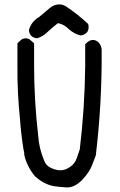

<svg xmlns="http://www.w3.org/2000/svg" viewBox="-20 -831 540 866"><path d="M226.6 -807.6Q252 -816.4 275.4 -803.7Q330.1 -767.6 377.9 -722.7Q387.7 -678.7 343.8 -670.9Q313.5 -678.7 291 -699.2Q268.6 -721.7 241.2 -726.6Q218.8 -709 197.3 -689.5Q174.8 -666 146.5 -658.2Q114.3 -662.1 110.4 -694.3Q120.1 -733.4 157.2 -754.9Q178.7 -772.5 200.2 -791Q211.9 -801.8 226.6 -807.6ZM70.3 -646.5Q80.1 -658.2 95.7 -658.2Q111.3 -658.2 121.1 -646.5Q127.9 -640.6 133.8 -635.7V-537.1Q133.8 -377.9 152.3 -218.8Q156.2 -162.1 177.7 -110.4Q185.5 -85 209.5 -73.7Q233.4 -62.5 254.4 -63Q275.4 -63.5 296.9 -78.6Q318.4 -93.8 326.7 -119.1Q335 -144.5 339.8 -157.2Q362.3 -344.7 364.3 -534.2Q364.3 -583 364.3 -631.8Q370.1 -636.7 375 -641.6Q401.4 -661.1 424.8 -639.6Q438.5 -624 438.5 -604.5Q440.4 -366.2 412.1 -129.9Q406.2 -115.2 395 -85.4Q383.8 -55.7 352.5 -21.5Q316.4 16.6 278.3 14.2Q240.2 11.7 221.2 8.3Q202.1 4.9 180.7 -5.9Q159.2 -16.6 137.7 -36.1Q102.5 -78.1 89.8 -130.9Q89.8 -144.5 85.9 -157.2Q75.2 -224.6 70.3 -292Q57.6 -412.1 58.6 -533.2V-635.7Q64.5 -640.6 70.3 -646.5Z"/></svg>

Font: NaikaiFont
Style: Regular
Weight: 400
Version: Version 1.67